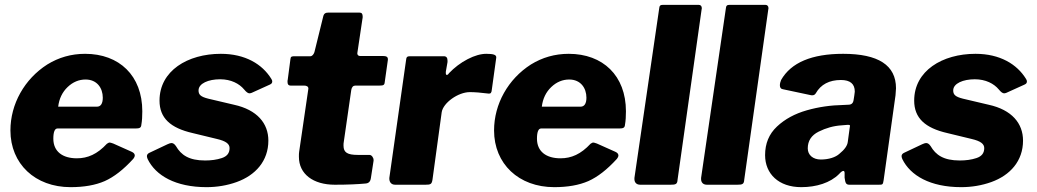

<svg xmlns="http://www.w3.org/2000/svg" viewBox="-20 -762 4277 792"><path d="M271 10C326 10 373 2 412 -15C450 -32 489 -62 530 -107C534 -112 536 -117 536 -120C536 -127 532 -132 523 -136L447 -170C439 -173 434 -174 432 -174C429 -174 426 -172 421 -169C381 -126 342 -109 297 -109C238 -109 200 -137 200 -190C200 -218 206 -232 217 -232H539C556 -232 562 -235 563 -247C566 -264 567 -282 567 -303C567 -450 472 -540 331 -540C274 -540 222 -525 175 -496C81 -436 23 -333 23 -224C23 -86 125 10 271 10ZM220 -322C224 -355 237 -382 259 -403C281 -424 306 -434 333 -434C380 -434 404 -399 404 -359C404 -334 395 -322 380 -322Z M832 10C875 10 917 3 956 -11C1034 -39 1087 -98 1087 -182C1087 -253 1041 -309 945 -330L839 -355C807 -363 799 -372 799 -389C799 -418 840 -435 888 -435C933 -435 967 -417 987 -393C996 -382 1003 -377 1009 -377C1012 -377 1015 -378 1018 -379L1093 -413C1100 -416 1103 -420 1103 -426C1103 -429 1102 -433 1099 -437C1062 -497 992 -540 891 -540C754 -540 638 -470 638 -347C638 -275 683 -234 775 -213L874 -189C913 -180 927 -168 927 -151C927 -130 916 -117 895 -110C874 -103 851 -100 826 -100C759 -100 727 -123 706 -159C700 -168 694 -172 687 -172C683 -172 678 -170 671 -167L597 -132C590 -129 586 -124 586 -118C586 -115 587 -111 589 -106C622 -38 704 10 832 10Z M1361 0C1414 0 1456 -2 1488 -5C1501 -6 1508 -13 1510 -28L1521 -99C1521 -100 1521 -101 1521 -102C1521 -112 1513 -123 1504 -123H1456C1413 -123 1397 -133 1397 -161C1397 -167 1397 -172 1398 -176L1429 -391C1431 -403 1437 -409 1446 -409H1546C1561 -409 1566 -411 1567 -423L1580 -515C1580 -516 1580 -517 1580 -518C1580 -527 1574 -531 1560 -531H1465C1458 -531 1454 -536 1454 -541V-543L1475 -684C1476 -687 1476 -690 1476 -694C1476 -705 1472 -710 1463 -710H1334C1322 -710 1317 -706 1314 -697L1277 -547C1274 -538 1268 -530 1260 -530H1196C1183 -530 1179 -529 1178 -518L1167 -434C1166 -431 1166 -428 1166 -424C1166 -414 1170 -409 1178 -409H1234C1245 -409 1252 -405 1252 -397V-396L1214 -136C1213 -131 1213 -124 1213 -115C1213 -44 1272 0 1361 0Z M1735 0C1756 0 1761 -2 1764 -21L1802 -299C1808 -338 1870 -382 1918 -382C1938 -382 1964 -380 1995 -376C1996 -376 1997 -376 1998 -376C2003 -376 2008 -378 2009 -394L2027 -524C2027 -525 2027 -525 2027 -526C2027 -536 2015 -540 1986 -540C1964 -540 1938 -533 1909 -518C1880 -503 1854 -483 1832 -460C1829 -455 1826 -453 1823 -453C1820 -453 1819 -456 1819 -461V-466L1826 -506C1826 -508 1826 -510 1826 -512C1826 -524 1821 -530 1811 -530H1671C1660 -530 1656 -527 1655 -514L1586 -28C1586 -27 1586 -26 1586 -25C1586 -12 1593 0 1610 0Z M2266 10C2321 10 2368 2 2407 -15C2445 -32 2484 -62 2525 -107C2529 -112 2531 -117 2531 -120C2531 -127 2527 -132 2518 -136L2442 -170C2434 -173 2429 -174 2427 -174C2424 -174 2421 -172 2416 -169C2376 -126 2337 -109 2292 -109C2233 -109 2195 -137 2195 -190C2195 -218 2201 -232 2212 -232H2534C2551 -232 2557 -235 2558 -247C2561 -264 2562 -282 2562 -303C2562 -450 2467 -540 2326 -540C2269 -540 2217 -525 2170 -496C2076 -436 2018 -333 2018 -224C2018 -86 2120 10 2266 10ZM2215 -322C2219 -355 2232 -382 2254 -403C2276 -424 2301 -434 2328 -434C2375 -434 2399 -399 2399 -359C2399 -334 2390 -322 2375 -322Z M2874 -722C2874 -724 2875 -726 2875 -728C2875 -737 2870 -742 2862 -742H2715C2704 -742 2700 -739 2699 -726L2597 -28C2597 -26 2597 -24 2597 -23C2597 -11 2604 0 2621 0H2746C2767 0 2774 -2 2775 -21Z M3149 -722C3149 -724 3150 -726 3150 -728C3150 -737 3145 -742 3137 -742H2990C2979 -742 2975 -739 2974 -726L2872 -28C2872 -26 2872 -24 2872 -23C2872 -11 2879 0 2896 0H3021C3042 0 3049 -2 3050 -21Z M3441 -44C3449 -53 3455 -57 3459 -57C3462 -57 3464 -54 3464 -48V-29C3467 -8 3469 0 3484 0H3604C3621 0 3622 0 3625 -19L3674 -369C3675 -382 3676 -392 3676 -398C3676 -493 3603 -540 3458 -540C3329 -540 3243 -504 3202 -432C3199 -425 3197 -417 3197 -410C3197 -401 3201 -395 3209 -394L3322 -370C3325 -369 3328 -369 3332 -369C3337 -369 3342 -372 3345 -377C3366 -414 3401 -432 3449 -432C3487 -432 3506 -416 3506 -384C3506 -381 3505 -376 3504 -368L3501 -349C3499 -336 3492 -330 3479 -330L3459 -329C3407 -328 3357 -321 3308 -307C3259 -293 3218 -271 3185 -240C3152 -209 3136 -170 3136 -122C3136 -45 3192 10 3285 10C3348 10 3405 -8 3441 -44ZM3477 -176C3475 -161 3464 -145 3443 -128C3427 -113 3398 -104 3366 -104C3333 -104 3312 -123 3312 -150C3312 -181 3327 -204 3357 -219C3387 -234 3419 -243 3452 -245L3476 -247C3477 -247 3479 -247 3480 -247C3484 -247 3486 -246 3486 -244C3486 -241 3486 -238 3485 -235Z M3945 10C3988 10 4030 3 4069 -11C4147 -39 4200 -98 4200 -182C4200 -253 4154 -309 4058 -330L3952 -355C3920 -363 3912 -372 3912 -389C3912 -418 3953 -435 4001 -435C4046 -435 4080 -417 4100 -393C4109 -382 4116 -377 4122 -377C4125 -377 4128 -378 4131 -379L4206 -413C4213 -416 4216 -420 4216 -426C4216 -429 4215 -433 4212 -437C4175 -497 4105 -540 4004 -540C3867 -540 3751 -470 3751 -347C3751 -275 3796 -234 3888 -213L3987 -189C4026 -180 4040 -168 4040 -151C4040 -130 4029 -117 4008 -110C3987 -103 3964 -100 3939 -100C3872 -100 3840 -123 3819 -159C3813 -168 3807 -172 3800 -172C3796 -172 3791 -170 3784 -167L3710 -132C3703 -129 3699 -124 3699 -118C3699 -115 3700 -111 3702 -106C3735 -38 3817 10 3945 10Z"/></svg>

Font: Libre Franklin ExtraBold
Style: Italic
Weight: 800
Italic angle: -8°
Designer: Pablo Impallari, Rodrigo Fuenzalida
Foundry: Impallari Type
Version: Version 1.002; ttfautohint (v1.5)